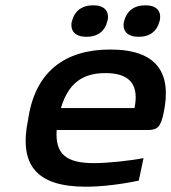

<svg xmlns="http://www.w3.org/2000/svg" viewBox="-20 -696 646 725"><path d="M598 -270C630 -423 571 -509 396 -509C226 -509 116 -426 88 -256L86 -244C51 -74 116 9 304 9C362 9 432 1 504 -14L522 -99C472 -89 386 -80 334 -80C228 -80 188 -116 194 -205H537C576 -205 587 -218 598 -270ZM210 -288C237 -378 288 -420 378 -420C474 -420 505 -373 488 -288ZM251 -615C244 -579 264 -557 307 -557C350 -557 377 -580 385 -615L386 -617C394 -653 375 -676 332 -676C288 -676 261 -653 252 -617ZM448 -615C441 -579 461 -557 504 -557C547 -557 574 -580 582 -615L583 -617C591 -653 572 -676 529 -676C485 -676 458 -653 449 -617Z"/></svg>

Font: LT Wave Medium
Style: Italic
Weight: 500
Designer: Daniel Lyons
Version: Version 2.5 (Glyphs App)